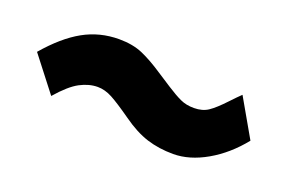

<svg xmlns="http://www.w3.org/2000/svg" viewBox="-44 -505 688 456"><g transform="rotate(20 300.0 -277.0)"><path d="M279 -214Q243.5 -239 224.8 -249Q206 -259 188 -259Q166 -259 143.2 -247Q120.5 -235 91 -201L23.5 -288Q65.5 -337 106.8 -360Q148 -383 197 -383Q231.5 -383 256.8 -372Q282 -361 312 -341L329 -330L347.5 -318Q370 -303.5 384.8 -296.8Q399.5 -290 419 -290Q440.5 -290 455.2 -300Q470 -310 492 -333.5Q507 -349.5 517 -359L572 -263Q537.5 -220 494.2 -195.2Q451 -170.5 410 -170.5Q374 -170.5 343.2 -180.2Q312.5 -190 279 -214Z"/></g></svg>

Font: JuliaMono
Style: Bold
Weight: 700
Monospace: yes
Designer: cormullion
Foundry: corm
Version: Version 0.055; ttfautohint (v1.8.4)